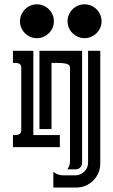

<svg xmlns="http://www.w3.org/2000/svg" viewBox="-20 -672 518 877"><path d="M355 -439.9V72.8Q355 84.5 346.4 93Q337.9 101.6 326.2 101.6H287.6Q299.8 85 299.8 64V-362.8Q299.8 -370.6 294.9 -375Q290 -379.4 279.8 -381.6Q269.5 -383.8 253.4 -384.3Q237.3 -384.8 215.3 -384.8V-82.5H160.2V-439.9ZM438 -439.9V75.7Q438 98.1 429.4 117.9Q420.9 137.7 406 152.6Q391.1 167.5 371.3 176Q351.6 184.6 329.1 184.6H223.6V112.8Q233.4 121.1 245.1 125Q256.8 128.9 269.5 128.9H324.7Q336.4 128.9 346.9 124.3Q357.4 119.6 365.2 111.8Q373 104 377.7 93.5Q382.3 83 382.3 71.3V-439.9ZM39.1 -439.9H132.3V-55.2H253.4V0H39.1V-55.2Q44.9 -55.2 51.8 -55.4Q58.6 -55.7 64.2 -57.4Q69.8 -59.1 73.5 -63.5Q77.1 -67.9 77.1 -76.7V-362.8Q77.1 -371.6 73.5 -376.2Q69.8 -380.9 64.2 -382.6Q58.6 -384.3 52 -384.5Q45.4 -384.8 39.1 -384.8ZM366.2 -652.3Q382.3 -652.3 396.5 -646.2Q410.6 -640.1 421.1 -629.6Q431.6 -619.1 437.7 -605Q443.8 -590.8 443.8 -574.7Q443.8 -558.6 437.7 -544.7Q431.6 -530.8 420.9 -520.3Q410.2 -509.8 396.2 -503.7Q382.3 -497.6 366.2 -497.6Q350.1 -497.6 336.2 -503.7Q322.3 -509.8 311.5 -520.3Q300.8 -530.8 294.7 -544.7Q288.6 -558.6 288.6 -574.7Q288.6 -590.8 294.7 -605Q300.8 -619.1 311.3 -629.6Q321.8 -640.1 335.9 -646.2Q350.1 -652.3 366.2 -652.3ZM148.4 -652.3Q164.6 -652.3 178.7 -646.2Q192.9 -640.1 203.4 -629.6Q213.9 -619.1 220 -605Q226.1 -590.8 226.1 -574.7Q226.1 -558.6 220 -544.7Q213.9 -530.8 203.1 -520.3Q192.4 -509.8 178.5 -503.7Q164.6 -497.6 148.4 -497.6Q132.3 -497.6 118.4 -503.7Q104.5 -509.8 94 -520.3Q83.5 -530.8 77.4 -544.7Q71.3 -558.6 71.3 -574.7Q71.3 -590.8 77.4 -604.7Q83.5 -618.7 94 -629.4Q104.5 -640.1 118.4 -646.2Q132.3 -652.3 148.4 -652.3Z"/></svg>

Font: Isar CAT
Style: Regular
Weight: 400
Designer: Digitized by Peter Wiegel
Foundry: CAT-Fonts, Peter Wiegel
Version: Version 1.000; ttfautohint (v1.3)